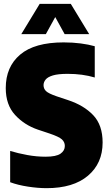

<svg xmlns="http://www.w3.org/2000/svg" viewBox="-20 -971 565 1001"><path d="M223 10Q178 10 125.8 2Q73.5 -6 33 -21V-184Q74.5 -171.5 122.2 -162.8Q170 -154 218 -154Q273 -154 295.5 -169.8Q318 -185.5 318 -210Q318 -230.5 302.5 -244.5Q287 -258.5 238 -275L178 -295Q107 -319 58.5 -371.8Q10 -424.5 10 -512Q10 -622.5 85 -686.2Q160 -750 312 -750Q359.5 -750 401 -744.5Q442.5 -739 474 -730V-567Q410.5 -586 333 -586Q283 -586 255.8 -577.8Q228.5 -569.5 217.8 -556Q207 -542.5 207 -527Q207 -508.5 220 -496Q233 -483.5 275 -469L335 -449Q417 -422 466 -370.5Q515 -319 515 -228Q515 -119.5 438.5 -54.8Q362 10 223 10ZM91 -793 187 -951H349L445 -793H317L268 -882L219 -793Z"/></svg>

Font: Encode Sans Cnd Black
Style: Regular
Weight: 900
Width: 3
Designer: Multiple Designers
Foundry: Impallari Type
Version: Version 3.002; ttfautohint (v1.8.3) -l 8 -r 50 -G 200 -x 14 